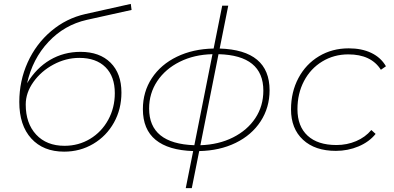

<svg xmlns="http://www.w3.org/2000/svg" viewBox="-20 -771 2019 985"><path d="M603 -296Q603 -211 564.5 -142Q526 -73 458.5 -33Q391 7 309 7Q202 7 140.5 -60.5Q79 -128 79 -248Q79 -356 122 -451Q165 -546 242.5 -611.5Q320 -677 418 -699L651 -751L655 -720L425 -669Q310 -643 228.5 -556Q147 -469 119 -344Q166 -422 236.5 -463.5Q307 -505 393 -505Q491 -505 547 -449.5Q603 -394 603 -296ZM569 -293Q569 -379 521 -426.5Q473 -474 387 -474Q318 -474 254.5 -440Q191 -406 151.5 -350.5Q112 -295 112 -235Q112 -138 165.5 -80.5Q219 -23 311 -23Q383 -23 442 -58.5Q501 -94 535 -156Q569 -218 569 -293Z M1002 4 964 194H933L971 4Q844 0 778.5 -53.5Q713 -107 713 -211Q713 -300 759 -370Q805 -440 887.5 -480Q970 -520 1076 -522L1120 -742H1151L1107 -522Q1363 -514 1363 -308Q1363 -219 1317 -148.5Q1271 -78 1189 -38Q1107 2 1002 4ZM1331 -306Q1331 -487 1101 -493L1008 -26Q1102 -29 1175.5 -66Q1249 -103 1290 -165Q1331 -227 1331 -306ZM977 -26 1070 -493Q976 -491 902 -454Q828 -417 786.5 -354.5Q745 -292 745 -214Q745 -34 977 -26Z M1473 -210Q1473 -299 1511 -370.5Q1549 -442 1616.5 -482.5Q1684 -523 1769 -523Q1836 -523 1885 -499.5Q1934 -476 1960 -431L1934 -413Q1884 -492 1767 -492Q1693 -492 1633 -455.5Q1573 -419 1539.5 -355Q1506 -291 1506 -211Q1506 -123 1558 -75Q1610 -27 1706 -27Q1760 -27 1807 -47Q1854 -67 1885 -104L1907 -84Q1874 -43 1819.5 -20Q1765 3 1703 3Q1596 3 1534.5 -54Q1473 -111 1473 -210Z"/></svg>

Font: Montserrat Alternates ExLight
Style: Italic
Weight: 275
Italic angle: -11.3°
Designer: Julieta Ulanovsky
Foundry: Julieta Ulanovsky
Version: Version 7.200